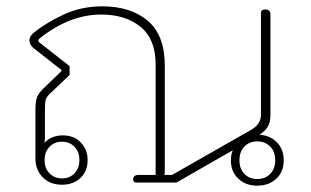

<svg xmlns="http://www.w3.org/2000/svg" viewBox="-20 -577 982 607"><path d="M710 -70Q710 -89 716 -102L538 0H410Q401 0 401 -10Q401 -24 419 -24H472V-374Q472 -453 424.5 -492Q377 -531 300 -531Q201 -531 107 -457Q101 -452 101 -449Q101 -445 108 -440L200 -368V-340L140 -283Q127 -271 124.5 -262Q122 -253 122 -229V-138Q122 -130 120 -125Q142 -149 179 -149Q214 -149 235.5 -126.5Q257 -104 257 -71Q257 -36 234.5 -14.5Q212 7 176 7Q138 7 115 -16.5Q92 -40 92 -77V-230Q92 -256 97 -269.5Q102 -283 118 -298L174 -352V-356L86 -425Q73 -436 73 -449Q73 -462 86 -473Q127 -506 182.5 -531.5Q238 -557 303 -557Q393 -557 447 -511.5Q501 -466 501 -369V-44Q501 -31 500 -24H524L773 -166Q805 -184 805 -214V-536Q805 -547 819 -547Q835 -547 835 -531V-212Q835 -191 826.5 -176.5Q818 -162 800 -151Q834 -149 855.5 -127Q877 -105 877 -70Q877 -34 853.5 -12Q830 10 793 10Q757 10 733.5 -12Q710 -34 710 -70ZM850 -70Q850 -98 834 -114Q818 -130 793 -130Q769 -130 753 -114Q737 -98 737 -70Q737 -43 753 -27Q769 -11 793 -11Q818 -11 834 -27Q850 -43 850 -70ZM231 -71Q231 -97 215.5 -113Q200 -129 176 -129Q152 -129 136.5 -113Q121 -97 121 -71Q121 -45 136.5 -29Q152 -13 176 -13Q200 -13 215.5 -29Q231 -45 231 -71Z"/></svg>

Font: Maitree ExtraLight
Style: Regular
Weight: 275
Designer: CadsonDemak Team
Foundry: CadsonDemak
Version: Version 1.003